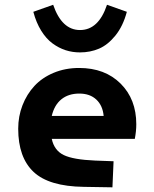

<svg xmlns="http://www.w3.org/2000/svg" viewBox="-20 -780 654 813"><path d="M318.8 -652.8Q397.5 -652.8 433.1 -759.8L517.1 -730Q501 -669.4 468.8 -629.6Q436.5 -589.8 399.4 -574Q362.3 -558.1 318.8 -558.1Q286.6 -558.1 257.8 -567.4Q229 -576.7 202.4 -596.2Q175.8 -615.7 154.5 -649.9Q133.3 -684.1 121.1 -730L205.1 -759.8Q241.7 -652.8 318.8 -652.8ZM382.8 -100.1 460.9 -97.2 456.1 13.2 335 11.2Q187.5 9.3 122.3 -52Q57.1 -113.3 57.1 -234.9Q57.1 -287.6 75.2 -334.2Q93.3 -380.9 125.7 -416Q158.2 -451.2 207.3 -471.7Q256.3 -492.2 314.9 -492.2Q424.3 -492.2 490.7 -426Q557.1 -359.9 557.1 -253.9Q557.1 -224.6 550.8 -191.9H199.2Q209.5 -143.1 249.8 -123.5Q290 -104 382.8 -100.1ZM315.9 -383.8Q270 -383.8 240 -359.6Q210 -335.4 199.2 -289.1H418.9Q415 -333 387.9 -358.4Q360.8 -383.8 315.9 -383.8Z"/></svg>

Font: IntelOne Mono Bold
Style: Regular
Weight: 700
Designer: Fred Shallcrass
Foundry: Frere-Jones Type LLC
Version: Version 1.200;hotconv 1.1.0;makeotfexe 2.6.0;FJTRelease1.2